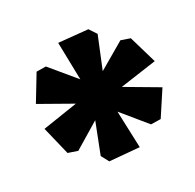

<svg xmlns="http://www.w3.org/2000/svg" viewBox="-69 -762 467 459"><g transform="rotate(-20 164.0 -533.0)"><path d="M119 -684 198 -690 215 -672 196 -584 261 -639 286 -635 321 -564 226 -533 317 -499 287 -429 261 -425 196 -481 217 -383 137 -376 122 -395 139 -480 76 -425 50 -429 18 -502 109 -533 19 -565 47 -637 72 -641 139 -584Z"/></g></svg>

Font: Grenze Gotisch ExtraBold
Style: Regular
Weight: 800
Designer: Renata Polastri
Foundry: Omnibus-Type
Version: Version 1.001